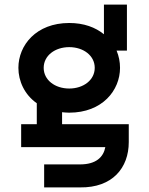

<svg xmlns="http://www.w3.org/2000/svg" viewBox="-20 -640 650 835"><path d="M170 -345C170 -398 219 -435 281 -435C343 -435 392 -398 392 -345C392 -292 343 -255 281 -255C219 -255 170 -292 170 -345ZM60 -345C60 -287 87 -228 140 -191V-100H72V0H438C430 43 398 75 328 75H172V175H328C469 177 540 90 540 -22V-100H250V-152C260 -151 270 -150 281 -150C425 -150 502 -247 502 -345C502 -371 497 -396 487 -420H532V-620H432V-491C395 -521 345 -540 281 -540C137 -540 60 -443 60 -345Z"/></svg>

Font: Grotesk 03
Style: Bold
Weight: 500
Designer: Frank Adebiaye, contributions by Jérémy Landes, Ariel Martín Pérez
Foundry: Velvetyne Type Foundry
Version: Version 3.000;Glyphs 3.1.2 (3150)